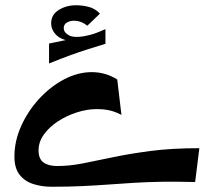

<svg xmlns="http://www.w3.org/2000/svg" viewBox="-20 -694 815 732"><path d="M176 18Q139 18 106.5 7.5Q74 -3 54.5 -28Q35 -53 35 -97Q35 -156 60.5 -213Q86 -270 128.5 -316.5Q171 -363 223.5 -391Q276 -419 330 -419Q382 -419 427 -391L443 -256Q420 -268 398.5 -273Q377 -278 348 -278Q312 -278 273 -265.5Q234 -253 201 -231.5Q168 -210 147.5 -181.5Q127 -153 127 -121Q127 -88 146 -74.5Q165 -61 198 -61Q244 -61 295.5 -71Q347 -81 410.5 -94.5Q474 -108 554.5 -118.5Q635 -129 740 -129L724 0Q652 -2 595.5 -1Q539 0 490.5 3Q442 6 394.5 9.5Q347 13 294 15.5Q241 18 176 18ZM167 -452V-528Q202 -535 230 -541Q203 -549 189 -566.5Q175 -584 175 -605Q175 -638 204 -656Q233 -674 270 -674Q293 -674 317.5 -668Q342 -662 361 -642L313 -596Q289 -615 262 -615Q247 -615 235 -608Q223 -601 223 -587Q223 -570 242.5 -559.5Q262 -549 301 -556Q327 -561 342 -566.5Q357 -572 382 -583V-527Q342 -515 311 -505Q280 -495 247 -483Q214 -471 167 -452Z"/></svg>

Font: Marhey
Style: Regular
Weight: 400
Designer: Nur Syamsi & Bustanul Arifin
Foundry: Namelatype
Version: Version 1.000; ttfautohint (v1.8.4.7-5d5b)